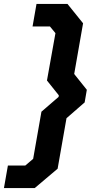

<svg xmlns="http://www.w3.org/2000/svg" viewBox="-69 -836 466 973"><path d="M352 -718 307 -461 371 -381 360 -317 268 -237 223 19 107 117H-49L-29 3H59L99 -31L141 -270L228 -345L229 -353L169 -428L212 -668L184 -702H96L116 -816H273Z"/></svg>

Font: Chakra Petch
Style: Bold Italic
Weight: 700
Italic angle: -10°
Designer: Katatrad Aksorn Co.,Ltd.
Foundry: Cadson Demak Co.,Ltd.
Version: Version 1.000; ttfautohint (v1.6)